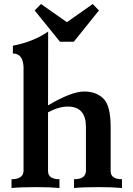

<svg xmlns="http://www.w3.org/2000/svg" viewBox="-20 -940 666 960"><path d="M589.8 0Q543.5 -4.4 475.1 -4.4Q396 -4.4 350.1 0V-43.9Q408.2 -43.9 409.7 -84.5V-306.2Q409.2 -407.2 318.8 -407.2Q273.9 -407.2 220.2 -378.4V-84.5Q220.2 -43.9 277.3 -43.9V0Q231 -4.4 162.6 -4.4Q83.5 -4.4 37.6 0V-43.9Q95.2 -43.9 97.7 -84.5V-604.5Q95.2 -672.4 44.4 -672.4V-711.4Q147 -731 220.7 -782.2L220.2 -413.1Q337.4 -482.4 400.4 -482.4Q460.9 -482.4 497.1 -447Q533.2 -411.6 533.2 -305.7V-84.5Q533.2 -43.9 589.8 -43.9ZM349.1 -731.4H279.8L153.3 -887.7L185.1 -919.9L314.5 -829.1L443.8 -919.9L474.6 -887.7Z"/></svg>

Font: Kelvinch
Style: Bold
Weight: 700
Designer: Paul James Miller
Foundry: High-Logic / Made with FontCreator
Version: Version 3.501;March 28, 2021;FontCreator 13.0.0.2683 64-bit